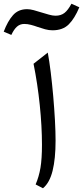

<svg xmlns="http://www.w3.org/2000/svg" viewBox="-82 -1005 447 1034"><path d="M64 -955.6Q79.6 -955.6 99.9 -950.2Q120.1 -944.8 141.1 -938Q162.1 -931.6 181.9 -926Q201.7 -920.4 216.8 -920.4Q246.1 -920.4 265.4 -935.5Q284.7 -950.7 302.7 -984.9L345.2 -965.8Q320.3 -905.8 288.3 -873.8Q256.3 -841.8 200.7 -841.8Q181.2 -841.8 160.9 -847.4Q140.6 -853 120.6 -859.9Q102.1 -866.7 84 -871.3Q65.9 -876 48.8 -876Q25.9 -876 9.5 -861.6Q-6.8 -847.2 -21 -816.9L-62 -834.5Q-40.5 -891.1 -12 -923.3Q16.6 -955.6 64 -955.6ZM175.3 -721.7Q183.6 -677.2 191.2 -615.7Q198.7 -554.2 204.6 -487.3Q210.4 -420.4 213.9 -357.7Q217.3 -294.9 217.3 -247.6Q217.3 -149.9 201.2 -85.2Q185.1 -20.5 149.4 8.8L109.9 -11.7Q127.9 -53.7 136 -101.8Q144 -149.9 144 -225.1Q144 -324.2 132.1 -439.9Q120.1 -555.7 98.6 -661.6Z"/></svg>

Font: Pinar-DS2-FD Regular
Style: Regular
Weight: 400
Designer: Amin Abedi
Version: Version 2.000